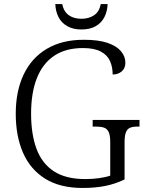

<svg xmlns="http://www.w3.org/2000/svg" viewBox="-20 -921 725 951"><path d="M389 10Q277 10 203.5 -36Q130 -82 94 -164.5Q58 -247 58 -358Q58 -469 97 -551.5Q136 -634 211.5 -679Q287 -724 395 -724Q468 -724 513 -708.5Q558 -693 579.5 -667Q601 -641 601 -610Q601 -583 583 -567.5Q565 -552 538 -552Q538 -589 525 -618.5Q512 -648 479.5 -665.5Q447 -683 391 -683Q305 -683 248 -644.5Q191 -606 162.5 -533.5Q134 -461 134 -358Q134 -256 161 -183.5Q188 -111 247 -72.5Q306 -34 403 -34Q437 -34 470 -38.5Q503 -43 526 -51V-217Q526 -251 518 -267.5Q510 -284 494.5 -289Q479 -294 455 -294H439V-327H671V-294H660Q639 -294 625 -288.5Q611 -283 604 -266.5Q597 -250 597 -215V-32Q551 -10 501.5 0Q452 10 389 10ZM383 -775Q342 -775 313 -791.5Q284 -808 269.5 -837Q255 -866 254 -901H288Q296 -863 321 -845.5Q346 -828 383 -828Q420 -828 446 -845.5Q472 -863 479 -901H513Q512 -866 497.5 -837Q483 -808 454.5 -791.5Q426 -775 383 -775Z"/></svg>

Font: Noto Rashi Hebrew Light
Style: Regular
Weight: 300
Version: Version 1.006